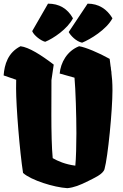

<svg xmlns="http://www.w3.org/2000/svg" viewBox="-22 -1006 664 1037"><path d="M102.5 -71.8C146 -32.7 269 5.9 341.8 10.3C377 6.8 409.2 -5.4 454.6 -28.3C484.9 -43.9 534.7 -64.5 542.5 -92.8C561 -158.7 585.4 -410.6 585.4 -517.6C585.4 -560.5 583 -587.4 579.6 -613.8H580.1L579.1 -621.6L578.1 -626.5L577.1 -635.3C576.7 -638.7 576.2 -641.6 576.2 -645H575.7L570.3 -688C511.2 -721.2 438.5 -751.5 405.3 -756.3C339.4 -730.5 305.7 -667.5 300.3 -608.9L380.4 -586.4C386.2 -523.9 390.6 -381.3 390.6 -286.1C390.6 -227.5 388.7 -147.5 384.8 -111.3C330.6 -118.2 289.6 -136.2 262.7 -151.9C257.3 -207 255.4 -298.8 255.4 -383.8L255.9 -573.2L268.1 -656.7C267.6 -656.2 267.1 -656.2 266.6 -656.2L268.1 -657.2C200.2 -709 134.8 -750.5 88.9 -756.3C20.5 -721.7 2 -657.2 -2.4 -598.6L65.4 -575.2C64.9 -557.6 64.9 -540.5 64.9 -527.8C64.9 -429.2 84.5 -188.5 102.5 -71.8ZM421.4 -775.4C464.8 -793 552.7 -845.7 585.4 -907.2C555.2 -957.5 510.7 -986.3 451.2 -986.3L349.1 -833C358.9 -814.5 388.7 -782.2 421.4 -775.4ZM222.2 -780.3C265.6 -797.9 342.3 -849.1 372.1 -907.2C342.3 -960.4 297.4 -986.3 237.3 -986.3L151.9 -837.9C160.6 -814.5 200.7 -784.7 222.2 -780.3Z"/></svg>

Font: Fruktur
Style: Regular
Weight: 400
Designer: Viktoriya Grabowska
Foundry: Viktoriya Grabowska
Version: Version 1.002